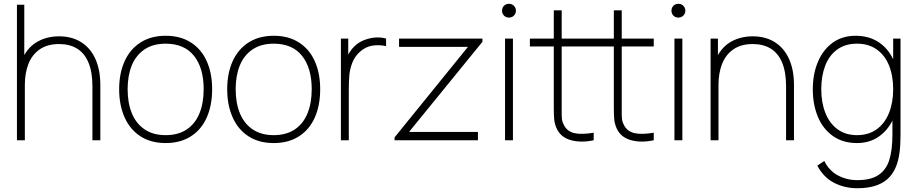

<svg xmlns="http://www.w3.org/2000/svg" viewBox="-20 -745 4874 1020"><path d="M294 -511Q231 -511 190.2 -482.2Q149.5 -453.5 130.8 -404.8Q112 -356 112 -295L73 -294Q73 -382.5 102.5 -440.5Q132 -498.5 181.8 -525.2Q231.5 -552 294 -552Q362 -552 411.2 -521Q460.5 -490 486.8 -431.8Q513 -373.5 513 -294V0H471V-286Q471 -362 450.2 -412Q429.5 -462 390 -486.5Q350.5 -511 294 -511ZM70 -720H109V-295H112V0H70Z M613 -271Q613 -356 642.2 -420.2Q671.5 -484.5 727.2 -519.8Q783 -555 860 -555Q939 -555 994.5 -519.2Q1050 -483.5 1078.5 -419.5Q1107 -355.5 1107 -271Q1107 -185 1078.2 -120.5Q1049.5 -56 993.8 -20.5Q938 15 860 15Q781.5 15 726 -21Q670.5 -57 641.8 -121.8Q613 -186.5 613 -271ZM1062 -271Q1062 -384 1010.5 -448.5Q959 -513 860 -513Q793 -513 747.8 -482.5Q702.5 -452 680.2 -397.8Q658 -343.5 658 -271Q658 -197 681 -142Q704 -87 749.2 -57Q794.5 -27 860 -27Q926.5 -27 971.8 -57.2Q1017 -87.5 1039.5 -142.5Q1062 -197.5 1062 -271Z M1187 -271Q1187 -356 1216.2 -420.2Q1245.5 -484.5 1301.2 -519.8Q1357 -555 1434 -555Q1513 -555 1568.5 -519.2Q1624 -483.5 1652.5 -419.5Q1681 -355.5 1681 -271Q1681 -185 1652.2 -120.5Q1623.5 -56 1567.8 -20.5Q1512 15 1434 15Q1355.5 15 1300 -21Q1244.5 -57 1215.8 -121.8Q1187 -186.5 1187 -271ZM1636 -271Q1636 -384 1584.5 -448.5Q1533 -513 1434 -513Q1367 -513 1321.8 -482.5Q1276.5 -452 1254.2 -397.8Q1232 -343.5 1232 -271Q1232 -197 1255 -142Q1278 -87 1323.2 -57Q1368.5 -27 1434 -27Q1500.5 -27 1545.8 -57.2Q1591 -87.5 1613.5 -142.5Q1636 -197.5 1636 -271Z M1791 -540H1830V-411L1817 -428Q1825 -449 1837.8 -468.2Q1850.5 -487.5 1864 -500Q1885 -520.5 1915.2 -532.2Q1945.5 -544 1976.2 -545.8Q2007 -547.5 2031 -540V-500Q1992.5 -508.5 1956.2 -502.2Q1920 -496 1890 -468Q1863.5 -443.5 1851 -410.2Q1838.5 -377 1835.8 -344.5Q1833 -312 1833 -266V0H1791Z M2076 -15 2466 -496H2100V-540H2543V-523L2153 -44H2519V0H2076Z M2663 -540H2705V0H2663ZM2647 -688Q2647 -698.5 2651.8 -707Q2656.5 -715.5 2665 -720.2Q2673.5 -725 2684 -725Q2694 -725 2702.5 -720.2Q2711 -715.5 2716 -707Q2721 -698.5 2721 -688Q2721 -678 2716 -669.5Q2711 -661 2702.5 -656.2Q2694 -651.5 2684 -651.5Q2673.5 -651.5 2665 -656.2Q2656.5 -661 2651.8 -669.5Q2647 -678 2647 -688Z M2937 -63Q2927 -85.5 2924.5 -108.2Q2922 -131 2922 -171V-179V-690H2964V-179V-162.5Q2963.5 -130 2965.2 -113.5Q2967 -97 2975 -82Q2992.5 -47 3030.5 -38Q3068.5 -29 3134 -40V0Q3068 14.5 3013.5 -0.2Q2959 -15 2937 -63ZM2795 -540H3134V-498H2795ZM3256 -63Q3246 -85.5 3243.5 -108.2Q3241 -131 3241 -171V-179V-690H3283V-179V-162.5Q3282.5 -130 3284.2 -113.5Q3286 -97 3294 -82Q3311.5 -47 3349.5 -38Q3387.5 -29 3453 -40V0Q3387 14.5 3332.5 -0.2Q3278 -15 3256 -63ZM3114 -540H3453V-498H3114Z M3563 -540H3605V0H3563ZM3547 -688Q3547 -698.5 3551.8 -707Q3556.5 -715.5 3565 -720.2Q3573.5 -725 3584 -725Q3594 -725 3602.5 -720.2Q3611 -715.5 3616 -707Q3621 -698.5 3621 -688Q3621 -678 3616 -669.5Q3611 -661 3602.5 -656.2Q3594 -651.5 3584 -651.5Q3573.5 -651.5 3565 -656.2Q3556.5 -661 3551.8 -669.5Q3547 -678 3547 -688Z M3979 -511Q3916 -511 3875.2 -482.2Q3834.5 -453.5 3815.8 -404.8Q3797 -356 3797 -295L3758 -294Q3758 -382.5 3787.5 -440.5Q3817 -498.5 3866.8 -525.2Q3916.5 -552 3979 -552Q4047 -552 4096.2 -521Q4145.5 -490 4171.8 -431.8Q4198 -373.5 4198 -294V0H4156V-286Q4156 -362 4135.2 -412Q4114.5 -462 4075 -486.5Q4035.5 -511 3979 -511ZM3755 -540H3794V-430H3797V0H3755Z M4322 135 4359 110Q4384.5 162 4431.8 187Q4479 212 4534 212Q4605.5 212 4646.2 185.2Q4687 158.5 4704 106Q4721 53.5 4721 -30V-168H4725V-540H4764V-30Q4764 25.5 4759 63Q4747 161.5 4692.5 208.2Q4638 255 4534 255Q4468.5 255 4412.2 226.8Q4356 198.5 4322 135ZM4298 -271Q4298 -351.5 4325 -416Q4352 -480.5 4403.2 -517.8Q4454.5 -555 4525 -555Q4598.5 -555 4651 -518.8Q4703.5 -482.5 4730.2 -418.2Q4757 -354 4757 -271Q4757 -189.5 4730.5 -124.8Q4704 -60 4653.2 -22.5Q4602.5 15 4533 15Q4458.5 15 4405.5 -22Q4352.5 -59 4325.2 -124Q4298 -189 4298 -271ZM4725 -271Q4725 -342.5 4703 -397Q4681 -451.5 4637.8 -482.2Q4594.5 -513 4533 -513Q4470.5 -513 4427.8 -482Q4385 -451 4364 -396.2Q4343 -341.5 4343 -271Q4343 -200.5 4364.8 -145.2Q4386.5 -90 4429.2 -58.5Q4472 -27 4533 -27Q4594.5 -27 4637.8 -58.5Q4681 -90 4703 -145.2Q4725 -200.5 4725 -271Z"/></svg>

Font: Tap Sans
Style: Regular
Weight: 400
Designer: Tap Payments
Foundry: Tap Payments
Version: Version 1.001;Glyphs 3.1.2 (3151)